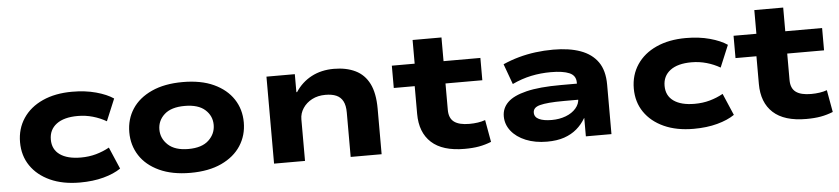

<svg xmlns="http://www.w3.org/2000/svg" viewBox="-41 -868 4835 1106"><g transform="rotate(-5 2376.5 -314.5)"><path d="M384 11Q285 11 212.5 -22Q140 -55 100 -113.5Q60 -172 60 -250Q60 -328 100 -388Q140 -448 213 -481Q286 -514 384 -514Q460 -514 522 -497Q584 -480 622 -454L569 -327Q533 -348 491 -360Q449 -372 404 -372Q324 -372 281 -339.5Q238 -307 238 -250Q238 -193 281 -162.5Q324 -132 402 -132Q449 -132 490 -143.5Q531 -155 567 -175L621 -49Q582 -22 521 -5.5Q460 11 384 11Z M1023 11Q918 11 843.5 -23.5Q769 -58 730.5 -117.5Q692 -177 692 -252Q692 -328 730.5 -387Q769 -446 843.5 -480Q918 -514 1023 -514Q1129 -514 1202.5 -480Q1276 -446 1315 -387Q1354 -328 1354 -252Q1354 -177 1315.5 -117.5Q1277 -58 1203 -23.5Q1129 11 1023 11ZM1023 -127Q1101 -127 1140.5 -164Q1180 -201 1180 -253Q1180 -305 1140.5 -340.5Q1101 -376 1023 -376Q945 -376 905.5 -340.5Q866 -305 866 -253Q866 -201 906 -164Q946 -127 1023 -127Z M1507 0V-503H1671V-399H1675Q1711 -454 1767.5 -484Q1824 -514 1897 -514Q1969 -514 2021.5 -488.5Q2074 -463 2101.5 -408Q2129 -353 2129 -263V0H1950V-257Q1950 -298 1937 -322.5Q1924 -347 1899 -358Q1874 -369 1836 -369Q1792 -369 1758.5 -351.5Q1725 -334 1705.5 -304.5Q1686 -275 1686 -241V0Z M2608 11Q2481 11 2417 -47.5Q2353 -106 2353 -214V-374H2232V-503H2364V-640H2531V-503H2744V-374H2531V-221Q2531 -173 2560 -151.5Q2589 -130 2648 -130Q2674 -130 2697.5 -133.5Q2721 -137 2740 -144L2763 -16Q2728 -2 2692 4.5Q2656 11 2608 11Z M3085 11Q3016 11 2962.5 -11Q2909 -33 2879 -71Q2849 -109 2849 -156Q2849 -203 2883 -236.5Q2917 -270 2992.5 -288.5Q3068 -307 3192 -307H3308V-214H3202Q3151 -214 3117 -211Q3083 -208 3062.5 -202.5Q3042 -197 3032.5 -187Q3023 -177 3023 -162Q3023 -136 3049.5 -123.5Q3076 -111 3123 -111Q3167 -111 3204 -125Q3241 -139 3263 -164.5Q3285 -190 3285 -221V-314Q3285 -354 3248 -370Q3211 -386 3141 -386Q3082 -386 3027 -374.5Q2972 -363 2917 -337L2874 -455Q2919 -475 2966 -488Q3013 -501 3063 -507.5Q3113 -514 3166 -514Q3258 -514 3323 -490.5Q3388 -467 3423 -417.5Q3458 -368 3458 -286V0H3310V-106H3309Q3288 -70 3257.5 -44Q3227 -18 3185 -3.5Q3143 11 3085 11Z M3933 11Q3834 11 3761.5 -22Q3689 -55 3649 -113.5Q3609 -172 3609 -250Q3609 -328 3649 -388Q3689 -448 3762 -481Q3835 -514 3933 -514Q4009 -514 4071 -497Q4133 -480 4171 -454L4118 -327Q4082 -348 4040 -360Q3998 -372 3953 -372Q3873 -372 3830 -339.5Q3787 -307 3787 -250Q3787 -193 3830 -162.5Q3873 -132 3951 -132Q3998 -132 4039 -143.5Q4080 -155 4116 -175L4170 -49Q4131 -22 4070 -5.5Q4009 11 3933 11Z M4584 11Q4457 11 4393 -47.5Q4329 -106 4329 -214V-374H4208V-503H4340V-640H4507V-503H4720V-374H4507V-221Q4507 -173 4536 -151.5Q4565 -130 4624 -130Q4650 -130 4673.5 -133.5Q4697 -137 4716 -144L4739 -16Q4704 -2 4668 4.5Q4632 11 4584 11Z"/></g></svg>

Font: Nunito Sans 7pt Expanded ExtraBold
Style: Regular
Weight: 800
Width: 7
Designer: Vernon Adams
Foundry: Vernon Adams
Version: Version 3.101;gftools[0.9.27]